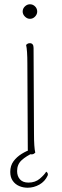

<svg xmlns="http://www.w3.org/2000/svg" viewBox="-20 -714 288 898"><path d="M120 -626Q107 -626 96.5 -636.5Q86 -647 86 -660Q86 -674 96.5 -684Q107 -694 120 -694Q134 -694 144 -684Q154 -674 154 -660Q154 -647 144 -636.5Q134 -626 120 -626ZM139 -87Q139 -57 140.5 -34.5Q142 -12 145 0Q142 3 138 5.5Q134 8 127 8Q119 8 114.5 2Q110 -4 110 -14L108 -417Q108 -447 106.5 -469.5Q105 -492 102 -504Q105 -507 109 -509.5Q113 -512 120 -512Q128 -512 132.5 -506.5Q137 -501 137 -490ZM109 164Q88 164 69.5 156Q51 148 39.5 131.5Q28 115 28 90Q28 61 43 40.5Q58 20 81.5 5.5Q105 -9 130 -17L141 -2Q102 16 81 35.5Q60 55 60 86Q60 110 73.5 125Q87 140 113 140Q145 140 166.5 121.5Q188 103 196 89Q201 92 203 96.5Q205 101 203 107Q190 135 164 149.5Q138 164 109 164Z"/></svg>

Font: Arima Thin
Style: Regular
Weight: 100
Designer: Joana Correia and Natanael Gama
Foundry: NDISCOVER
Version: Version 1.101;gftools[0.9.23]